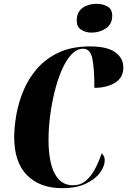

<svg xmlns="http://www.w3.org/2000/svg" viewBox="-20 -971 663 1001"><path d="M303 10Q188 10 121 -57.5Q54 -125 54 -256Q54 -308 65 -371.5Q76 -435 102 -498Q128 -561 173 -613Q218 -665 286 -697Q354 -729 449 -729Q539 -729 581 -698.5Q623 -668 623 -619Q623 -566 579.5 -539.5Q536 -513 472 -513Q472 -614 461.5 -665.5Q451 -717 413 -717Q381 -717 353 -687.5Q325 -658 303 -608Q281 -558 265.5 -496Q250 -434 241.5 -368.5Q233 -303 233 -244Q233 -126 265.5 -65.5Q298 -5 360 -5Q400 -5 428 -29Q456 -53 476 -91.5Q496 -130 510 -172Q518 -164 522 -156Q526 -148 526 -135Q526 -105 501.5 -71Q477 -37 427.5 -13.5Q378 10 303 10ZM458 -801Q426 -801 403 -816Q380 -831 380 -863Q380 -896 395 -915Q410 -934 434 -942.5Q458 -951 484 -951Q516 -951 540.5 -937Q565 -923 565 -889Q565 -845 532 -823Q499 -801 458 -801Z"/></svg>

Font: Noto Serif Display ExtraCondensed Black
Style: Italic
Weight: 900
Width: 2
Italic angle: -12°
Designer: Monotype Design Team
Foundry: Monotype Imaging Inc.
Version: Version 2.009